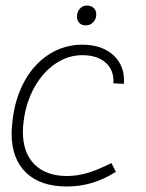

<svg xmlns="http://www.w3.org/2000/svg" viewBox="-20 -671 531 696"><path d="M22 -188Q22 -203 26 -239Q36 -319 71 -380.5Q106 -442 160 -475.5Q214 -509 278 -509Q351 -509 392.5 -469.5Q434 -430 429 -367L391 -369Q394 -416 363.5 -443.5Q333 -471 278 -471Q227 -471 181.5 -440.5Q136 -410 105.5 -356Q75 -302 66 -234Q63 -213 63 -193Q63 -117 105 -75Q147 -33 223 -33Q259 -33 295.5 -43.5Q332 -54 384 -80L400 -48Q355 -20 312 -7.5Q269 5 222 5Q126 5 74 -45.5Q22 -96 22 -188ZM259 -611Q259 -628 269.5 -639.5Q280 -651 296 -651Q310 -651 319.5 -642Q329 -633 329 -619Q329 -602 318 -590.5Q307 -579 291 -579Q276 -579 267.5 -588Q259 -597 259 -611Z"/></svg>

Font: Bellota Light
Style: Italic
Weight: 300
Italic angle: -7.5°
Designer: Kemie Guaida
Foundry: Kemie Guaida
Version: Version 4.001